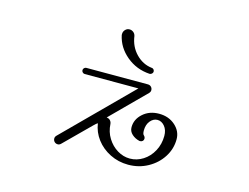

<svg xmlns="http://www.w3.org/2000/svg" viewBox="-87 -750 1175 905"><g transform="rotate(15 500.0 -298.0)"><path d="M412 -141Q406 -138 393 -125L270 -3Q263 4 255 4Q245 4 238.5 -2.5Q232 -9 232 -19Q232 -27 239 -34L554 -349H292Q286 -349 281.5 -353.5Q277 -358 277 -364Q277 -370 281.5 -374.5Q286 -379 292 -379H592Q602 -379 608.5 -372.5Q615 -366 615 -356Q615 -348 608 -341L445 -178Q456 -177 462.5 -170Q469 -163 470 -153Q472 -115 491 -84.5Q510 -54 539 -36.5Q568 -19 600 -19Q634 -19 664 -38Q694 -57 712 -90.5Q730 -124 730 -164Q730 -193 715 -211Q700 -229 680 -229Q660 -229 645 -211Q630 -193 630 -164Q630 -146 637 -141Q643 -135 643 -127Q643 -120 638 -115.5Q633 -111 626 -111H623Q601 -116 585.5 -130Q570 -144 570 -164Q570 -203 601.5 -231Q633 -259 680 -259Q727 -259 758.5 -231Q790 -203 790 -164Q790 -117 764.5 -77Q739 -37 695.5 -13Q652 11 600 11Q552 11 511 -9.5Q470 -30 444 -64.5Q418 -99 412 -141ZM413 -572V-577Q413 -589 421.5 -598Q430 -607 442 -607Q453 -607 461.5 -600Q470 -593 472 -582Q479 -532 512 -498Q545 -464 589 -459Q595 -459 599 -454.5Q603 -450 603 -444Q603 -438 598 -433.5Q593 -429 587 -429Q522 -433 473.5 -473.5Q425 -514 413 -572Z"/></g></svg>

Font: GL-CurulMinamoto Light
Style: Regular
Weight: 300
Designer: Eunice (kana); Ryoko NISHIZUKA 西塚涼子 (ideographs); Frank Grießhammer (Latin, Greek & Cyrillic); Wenlong ZHANG
Foundry: Gutenberg Labo; Adobe
Version: Version 1.002